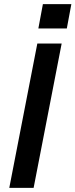

<svg xmlns="http://www.w3.org/2000/svg" viewBox="-20 -911 366 931"><path d="M25 0H143L279 -700H161ZM166 -773H304L326 -891H188Z"/></svg>

Font: Uncut Sans Semibold Italic
Style: Regular
Weight: 600
Italic angle: -11°
Designer: Kasper Nordkvist
Foundry: UNCUT.wtf
Version: Version 1.304;Glyphs 3.2 (3246)